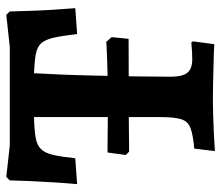

<svg xmlns="http://www.w3.org/2000/svg" viewBox="-66 -627 699 607"><g transform="rotate(-90 283.5 -323.5)"><path d="M109.2 6.3 117.2 -58.8Q161.5 -62.8 182.5 -70.9Q203.5 -78.9 210.1 -100.3Q216.8 -121.6 216.8 -164.7V-565.5Q175.9 -564.4 151.9 -560.3Q127.8 -556.1 115.5 -543.2Q103.1 -530.4 97.2 -504.7Q91.3 -479 86.7 -435L4.9 -429.2Q8 -463.2 10.4 -501.6Q12.7 -540.1 14.5 -577Q16.2 -613.9 16.8 -642.4L27.6 -653.1L126.8 -642.1H438.6L539.9 -653.1L550.7 -642.4Q551.7 -608.5 553 -570.5Q554.3 -532.4 556.7 -497.2Q559.1 -462 561.2 -435L479.4 -429.2Q473.8 -476 467.9 -502.9Q461.9 -529.7 450.3 -542.6Q438.6 -555.4 416.4 -559.7Q394.2 -563.9 355.5 -565.5Q353.4 -530.6 351.3 -479.5Q349.2 -428.5 347.9 -368.9Q346.6 -309.3 345.5 -248.4Q344.5 -187.4 344.5 -133.6Q344.5 -96.2 357 -80.7Q369.6 -65.2 399.2 -65.2Q423.8 -65.2 452.4 -68.2L456.3 -63.3L447.3 4.4Q420.9 2.9 387.7 2.2Q354.6 1.5 324 0.7Q293.4 0 275.1 0Q257.7 0 229.4 0.7Q201.1 1.5 169.5 2.9Q137.9 4.4 109.2 6.3ZM107.4 -264.9 97 -275.7 104.9 -333Q104.9 -333 125.3 -333Q145.7 -333 177.1 -332.5Q208.6 -332 243 -332Q277.3 -332 304.7 -332Q327.2 -332 353.2 -333Q379.3 -334 402.2 -334.5Q425.2 -335 440 -336Q454.8 -337 454.8 -337L469.6 -320.3L464.2 -266.4L279 -265.9Q253.5 -265.9 224.1 -265.9Q194.7 -265.9 168 -265.4Q141.2 -264.9 124.3 -264.9Q107.4 -264.9 107.4 -264.9Z"/></g></svg>

Font: Alegreya
Style: Regular
Weight: 400
Designer: Juan Pablo del Peral
Foundry: Huerta Tipografica
Version: Version 2.009